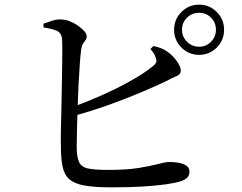

<svg xmlns="http://www.w3.org/2000/svg" viewBox="-20 -802 1040 826"><path d="M837 -566Q792 -566 760.5 -597.5Q729 -629 729 -674Q729 -719 760.5 -750.5Q792 -782 837 -782Q881 -782 912.5 -750.5Q944 -719 944 -674Q944 -629 912.5 -597.5Q881 -566 837 -566ZM460 4Q388 4 345 -3.5Q302 -11 279.5 -30Q257 -49 249.5 -84Q242 -119 242 -173Q241 -199 242 -240.5Q243 -282 244 -331Q245 -380 246 -430.5Q247 -481 247.5 -524.5Q248 -568 248 -599.5Q248 -631 246 -641Q242 -662 223.5 -670Q205 -678 167 -684V-700Q184 -706 205 -713Q226 -720 244 -718Q262 -718 280.5 -710.5Q299 -703 315.5 -691.5Q332 -680 342.5 -668Q353 -656 353 -646Q353 -636 347.5 -629Q342 -622 336.5 -613Q331 -604 329 -588Q326 -565 323 -522.5Q320 -480 317.5 -429.5Q315 -379 313.5 -328.5Q312 -278 311 -237Q310 -196 310 -173Q310 -127 320 -105Q330 -83 359.5 -77Q389 -71 447 -71Q525 -71 577 -79.5Q629 -88 660.5 -96.5Q692 -105 707 -105Q748 -105 771.5 -95Q795 -85 795 -64Q795 -46 784 -36.5Q773 -27 757 -22Q735 -15 693.5 -9Q652 -3 593 0.5Q534 4 460 4ZM276 -336Q348 -361 417.5 -392Q487 -423 544.5 -455.5Q602 -488 636 -516Q649 -526 652 -534Q655 -542 649 -556Q646 -566 639.5 -575.5Q633 -585 627 -591L640 -604Q658 -600 671.5 -595Q685 -590 698 -581Q722 -565 740 -540Q758 -515 758 -498Q758 -482 739.5 -474.5Q721 -467 693 -452Q653 -433 591 -406.5Q529 -380 451.5 -352Q374 -324 285 -300ZM837 -601Q867 -601 888 -622.5Q909 -644 909 -674Q909 -705 888 -726Q867 -747 837 -747Q806 -747 784.5 -726Q763 -705 763 -674Q763 -644 784.5 -622.5Q806 -601 837 -601Z"/></svg>

Font: Noto Serif SC ExtraLight Medium
Style: Regular
Weight: 500
Version: Version 2.002-H1;hotconv 1.1.0;makeotfexe 2.6.0